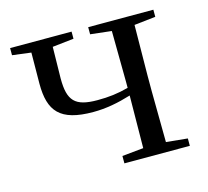

<svg xmlns="http://www.w3.org/2000/svg" viewBox="-81 -609 762 703"><g transform="rotate(-15 300.0 -258.0)"><path d="M309 -489 389 -480 391 -288V-264C350 -253 316 -249 273 -249C188 -249 163 -276 163 -360L165 -480L246 -489V-516H13V-489L84 -480L83 -362C83 -258 121 -211 247 -211C296 -211 342 -220 391 -235L389 -36L308 -28V0H556V-28L475 -36L473 -229V-288L475 -480L556 -489V-516H309Z"/></g></svg>

Font: Source Han Serif CN
Style: Regular
Weight: 400
Designer: Ryoko NISHIZUKA 西塚涼子 (kana & ideographs); Frank Grießhammer (Latin, Greek & Cyrillic); Wenlong ZHANG 张文龙 (bopomofo); San
Foundry: Adobe
Version: Version 2.003;hotconv 1.1.1;makeotfexe 2.6.0